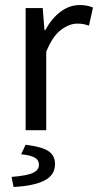

<svg xmlns="http://www.w3.org/2000/svg" viewBox="-20 -518 390 764"><path d="M82 0V-486H150L157 -398H160Q185 -444 220.5 -471Q256 -498 298 -498Q327 -498 350 -488L334 -416Q322 -420 312 -422Q302 -424 287 -424Q256 -424 222.5 -399Q189 -374 164 -312V0ZM34 226 26 186Q89 181 112 169.5Q135 158 135 138Q135 118 117 108.5Q99 99 64 96L82 58Q147 66 173 83.5Q199 101 199 135Q199 179 156.5 200.5Q114 222 34 226Z"/></svg>

Font: CV Source Sans
Style: Regular
Weight: 400
Designer: Paul D. Hunt
Foundry: Adobe Systems Incorporated
Version: Version 3.001